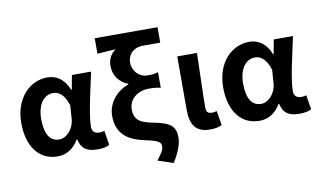

<svg xmlns="http://www.w3.org/2000/svg" viewBox="-94 -1003 2366 1418"><g transform="rotate(-10 1089.0 -293.5)"><path d="M266 14C334 14 387 -19 426 -85H430C445 -13 489 14 565 14C608 14 637 7 656 -4L638 -113C629 -108 617 -106 601 -106C569 -106 546 -121 546 -158C546 -249 589 -424 618 -560H474L454 -453H450C415 -541 356 -574 291 -574C161 -574 44 -463 44 -275C44 -93 133 14 266 14ZM300 -107C235 -107 194 -160 194 -277C194 -398 252 -453 312 -453C359 -453 398 -422 423 -341L416 -242C411 -167 356 -107 300 -107Z M1101 211C1149 139 1169 71 1169 34C1169 -50 1136 -82 1019 -106C919 -125 865 -145 865 -232C865 -312 934 -362 1015 -362C1046 -362 1071 -361 1104 -353V-470C1072 -461 1055 -460 1023 -460C962 -460 913 -512 913 -573C913 -641 962 -682 1026 -682H1158V-798H687V-682C751 -687 778 -688 826 -691C787 -667 766 -624 766 -577C766 -505 805 -450 873 -423V-419C787 -390 714 -310 714 -210C714 -66 809 -15 926 9C1015 28 1039 41 1039 73C1039 102 1021 127 986 172Z M1409 14C1453 14 1476 7 1499 -4L1481 -112C1469 -108 1458 -106 1447 -106C1416 -106 1402 -117 1402 -152C1402 -256 1409 -424 1412 -560H1264V-159C1264 -55 1298 14 1409 14Z M1780 14C1848 14 1901 -19 1940 -85H1944C1959 -13 2003 14 2079 14C2122 14 2151 7 2170 -4L2152 -113C2143 -108 2131 -106 2115 -106C2083 -106 2060 -121 2060 -158C2060 -249 2103 -424 2132 -560H1988L1968 -453H1964C1929 -541 1870 -574 1805 -574C1675 -574 1558 -463 1558 -275C1558 -93 1647 14 1780 14ZM1814 -107C1749 -107 1708 -160 1708 -277C1708 -398 1766 -453 1826 -453C1873 -453 1912 -422 1937 -341L1930 -242C1925 -167 1870 -107 1814 -107Z"/></g></svg>

Font: Spoqa Han Sans Neo Bold
Style: Bold
Weight: 700
Designer: [Spoqa Han Sans Neo] Dong-huui Kim  Younghwa Kang  Yujin Lee  [Noto Sans] Ryoko NISHIZUKA  (kana & ideographs); Paul D. 
Foundry: Spoqa (http://www.spoqa-han-sans.com)
Version: Version 1.000